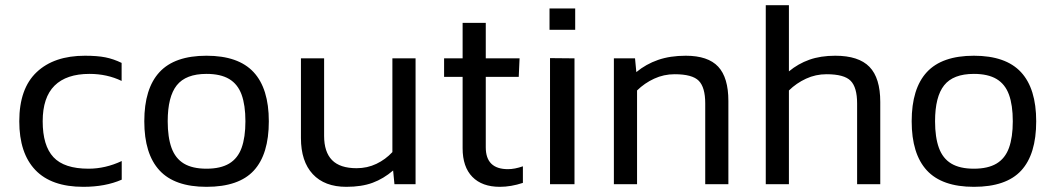

<svg xmlns="http://www.w3.org/2000/svg" viewBox="-20 -709 4063 739"><path d="M448.5 -17.5V-89.2Q385.6 -59.7 320.8 -59.7Q227 -59.7 185.7 -104.1Q144.3 -148.4 144.3 -242.2Q144.3 -334.1 190 -379.4Q235.8 -424.6 324.4 -424.6Q392 -424.6 448.1 -397.5V-466.9Q416.8 -482.1 385.6 -488.3Q354.3 -494.5 307 -494.5Q188 -494.5 121.1 -431.3Q54.2 -368.1 54.2 -242.2Q54.2 -119.5 116 -54.7Q177.8 10.1 300.6 10.1Q385.6 10.1 448.5 -17.5Z M1014.7 -242.2Q1014.7 -368.1 956.1 -431.3Q897.5 -494.5 774.8 -494.5Q652.1 -494.5 593.8 -431.3Q535.4 -368.1 535.4 -242.2Q535.4 -116.7 593.8 -53.3Q652.1 10.1 774.8 10.1Q899.4 10.1 957 -52.6Q1014.7 -115.3 1014.7 -242.2ZM625.5 -242.2Q625.5 -336.9 660.4 -380.7Q695.3 -424.6 774.8 -424.6Q829 -424.6 862.1 -404.9Q895.2 -385.1 909.9 -344.7Q924.6 -304.2 924.6 -242.2Q924.6 -180.6 909.9 -139.9Q895.2 -99.3 862.1 -79.5Q829 -59.7 774.8 -59.7Q720.6 -59.7 687.7 -79.5Q654.9 -99.3 640.2 -139.9Q625.5 -180.6 625.5 -242.2Z M1493.1 -52.8 1498.2 0H1579.5V-484.4H1490.3V-123.6Q1463.7 -95.1 1428.8 -78.4Q1393.8 -61.6 1352.5 -61.6Q1288.6 -61.6 1258 -92.8Q1227.5 -124.1 1227.5 -185.7V-484.4H1138.3V-177.8Q1138.3 -87.8 1183.8 -38.8Q1229.3 10.1 1313 10.1Q1371.8 10.1 1414.1 -5.5Q1456.3 -21.1 1493.1 -52.8Z M1992.6 -5.1V-68.9Q1960.9 -57.9 1935.2 -57.9Q1849.7 -57.9 1849.7 -142V-413.1H1976.6L1979.8 -484.4H1849.7V-620.9H1760.6V-484.4H1689.3V-413.1H1760.6V-138.3Q1760.6 -66.6 1798 -28.3Q1835.5 10.1 1904 10.1Q1946.7 10.1 1992.6 -5.1Z M2193.9 -594.2V-676.5H2095.1V-594.2ZM2191.2 0V-484.4L2097 -485.3V0Z M2432 0V-360.8Q2460.9 -389.2 2497.9 -406.2Q2534.9 -423.3 2576.7 -423.3Q2644.8 -423.3 2669.6 -398Q2694.4 -372.7 2694.4 -311.1V0H2783.5V-320.3Q2783.5 -410.4 2744.3 -452.4Q2705 -494.5 2619.5 -494.5Q2559.3 -494.5 2512.9 -478.4Q2466.5 -462.3 2429.2 -431.5L2424.2 -484.4H2342.8V0Z M3016.5 0V-360.8Q3045.5 -389.2 3082.5 -406.2Q3119.5 -423.3 3161.3 -423.3Q3229.3 -423.3 3254.1 -398Q3279 -372.7 3279 -310.7V0H3368.1V-316.6Q3368.1 -409 3326.5 -451.7Q3284.9 -494.5 3194.9 -494.5Q3138.3 -494.5 3095.1 -479.1Q3051.9 -463.7 3016.5 -434.3V-688.9H2927.4V0Z M3968.3 -242.2Q3968.3 -368.1 3909.7 -431.3Q3851.1 -494.5 3728.4 -494.5Q3605.7 -494.5 3547.3 -431.3Q3489 -368.1 3489 -242.2Q3489 -116.7 3547.3 -53.3Q3605.7 10.1 3728.4 10.1Q3852.9 10.1 3910.6 -52.6Q3968.3 -115.3 3968.3 -242.2ZM3579 -242.2Q3579 -336.9 3614 -380.7Q3648.9 -424.6 3728.4 -424.6Q3782.6 -424.6 3815.7 -404.9Q3848.8 -385.1 3863.5 -344.7Q3878.2 -304.2 3878.2 -242.2Q3878.2 -180.6 3863.5 -139.9Q3848.8 -99.3 3815.7 -79.5Q3782.6 -59.7 3728.4 -59.7Q3674.2 -59.7 3641.3 -79.5Q3608.5 -99.3 3593.8 -139.9Q3579 -180.6 3579 -242.2Z"/></svg>

Font: Arad
Style: Regular
Weight: 400
Designer: Mohammad Darvishi
Version: Version 1.010;September 21, 2024;FontCreator 15.0.0.2992 64-